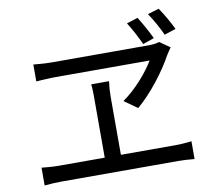

<svg xmlns="http://www.w3.org/2000/svg" viewBox="-89 -956 1178 1053"><g transform="rotate(-10 500.0 -429.0)"><path d="M932 -727C913 -767 883 -819 860 -852L797 -833C821 -798 849 -748 868 -706L932 -727ZM806 -698C788 -736 759 -789 737 -823L675 -803C698 -767 725 -716 743 -676L806 -698ZM863 -595C870 -607 880 -620 888 -632L831 -672C816 -667 795 -664 774 -664H234C200 -664 161 -667 130 -670V-576C130 -576 202 -581 238 -581H762C725 -520 658 -440 582 -387L655 -335C737 -404 820 -515 863 -595ZM911 -105C883 -102 854 -99 823 -99H517V-424C517 -450 519 -480 523 -508H424C427 -481 427 -452 427 -428V-99H169C140 -99 107 -102 76 -105V-6C108 -9 140 -11 169 -11H823C843 -11 884 -9 911 -6V-105Z"/></g></svg>

Font: Glow Sans SC Normal Book
Style: Regular
Weight: 500
Designer: Ryoko NISHIZUKA (kana, bopomofo & ideographs); Paul D. Hunt (Latin, Greek & Cyrillic); Sandoll Communications, Soo-young
Version: Version 0.93